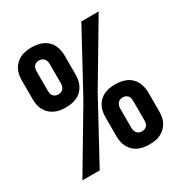

<svg xmlns="http://www.w3.org/2000/svg" viewBox="-164 -800 878 931"><g transform="rotate(-30 275.0 -335.0)"><path d="M144 -346Q129 -346 113 -348.5Q97 -351 83 -357.5Q69 -364 57 -375Q45 -386 37.5 -400Q30 -414 27 -429.5Q24 -445 24 -460V-568Q24 -583 27 -598.5Q30 -614 37.5 -628Q45 -642 57 -653Q69 -664 83 -670.5Q97 -677 113 -679.5Q129 -682 144 -682Q168 -682 191 -675.5Q214 -669 231.5 -653Q249 -637 256.5 -614Q264 -591 264 -568V-460Q264 -445 261 -429.5Q258 -414 250.5 -400Q243 -386 231.5 -375Q220 -364 205.5 -357.5Q191 -351 175.5 -348.5Q160 -346 144 -346ZM36 0 235 -335 417 -670H514L315 -335L133 0ZM144 -419Q152 -419 159.5 -422Q167 -425 172 -431Q177 -437 179 -445Q181 -453 181 -460V-568Q181 -575 179 -583Q177 -591 172 -597Q167 -603 159.5 -606Q152 -609 144 -609Q136 -609 128.5 -606Q121 -603 116 -597Q111 -591 109.5 -583Q108 -575 108 -568V-460Q108 -453 109.5 -445Q111 -437 116 -431Q121 -425 128.5 -422Q136 -419 144 -419ZM406 12Q390 12 374.5 9.5Q359 7 344.5 0.5Q330 -6 318.5 -17Q307 -28 299.5 -42Q292 -56 289 -71.5Q286 -87 286 -103V-210Q286 -225 289 -240.5Q292 -256 299.5 -270Q307 -284 318.5 -295Q330 -306 344.5 -312.5Q359 -319 374.5 -321.5Q390 -324 406 -324Q429 -324 452.5 -317.5Q476 -311 493 -295Q510 -279 518 -256Q526 -233 526 -210V-103Q526 -87 523 -71.5Q520 -56 512.5 -42Q505 -28 493 -17Q481 -6 467 0.5Q453 7 437 9.5Q421 12 406 12ZM406 -61Q414 -61 421.5 -64Q429 -67 434 -73Q439 -79 440.5 -87Q442 -95 442 -103V-210Q442 -217 440.5 -225Q439 -233 434 -239Q429 -245 421.5 -248Q414 -251 406 -251Q398 -251 390.5 -248Q383 -245 378 -239Q373 -233 371 -225Q369 -217 369 -210V-103Q369 -95 371 -87Q373 -79 378 -73Q383 -67 390.5 -64Q398 -61 406 -61Z"/></g></svg>

Font: Lode Dark Term
Style: Bold
Weight: 700
Monospace: yes
Designer: Belleve Invis
Foundry: Belleve Invis
Version: Version 29.2.0